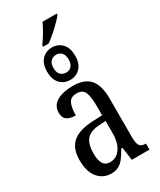

<svg xmlns="http://www.w3.org/2000/svg" viewBox="-239 -1034 932 1120"><g transform="rotate(-30 227.0 -474.0)"><path d="M185 -840Q203 -864 223 -898Q243 -932 255 -958H351V-950Q335 -928 294 -889.5Q253 -851 221 -830H185ZM132 -692Q132 -744 158.5 -772.5Q185 -801 227 -801Q268 -801 294.5 -772.5Q321 -744 321 -692Q321 -640 294.5 -611.5Q268 -583 227 -583Q185 -583 158.5 -611.5Q132 -640 132 -692ZM277 -692Q277 -722 263 -737Q249 -752 227 -752Q204 -752 189.5 -737Q175 -722 175 -692Q175 -662 189.5 -647Q204 -632 227 -632Q249 -632 263 -647Q277 -662 277 -692ZM38 -150Q38 -229 82 -267Q126 -305 218 -309L283 -312V-373Q283 -436 270.5 -466.5Q258 -497 217 -497Q178 -497 164 -469Q150 -441 150 -388Q111 -388 91 -402.5Q71 -417 71 -450Q71 -499 112.5 -522.5Q154 -546 220 -546Q296 -546 333 -505.5Q370 -465 370 -372V-113Q370 -72 381 -56.5Q392 -41 419 -41H422V0H303L291 -88H283Q261 -51 247 -32.5Q233 -14 212.5 -2Q192 10 162 10Q107 10 72.5 -31Q38 -72 38 -150ZM284 -191V-273L238 -270Q178 -266 153 -235.5Q128 -205 128 -144Q128 -97 142.5 -74Q157 -51 187 -51Q231 -51 257.5 -89Q284 -127 284 -191Z"/></g></svg>

Font: Noto Serif Cond
Style: Regular
Weight: 400
Width: 3
Designer: Monotype Design Team
Foundry: Monotype Imaging Inc.
Version: Version 1.001